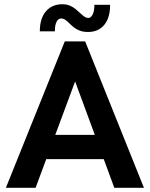

<svg xmlns="http://www.w3.org/2000/svg" viewBox="-20 -894 714 914"><path d="M8 0 288.4 -697H385.4L665.2 0H524.2L337.6 -506.2L149.4 0ZM192 -136.4 232.2 -252H441.6L483.8 -136.4ZM399.4 -741.8Q376 -741.8 359.5 -748.2Q343 -754.6 330.9 -764.4Q318.8 -774.2 309.3 -783.7Q299.8 -793.2 290.8 -799.6Q281.8 -806 271 -806Q257.4 -806 249.3 -790.5Q241.2 -775 241.2 -745H169.6Q169.6 -806.4 198.6 -840.1Q227.6 -873.8 276.8 -873.8Q297 -873.8 312.6 -867.1Q328.2 -860.4 340 -850.7Q351.8 -841 361.8 -831.5Q371.8 -822 381.3 -815.3Q390.8 -808.6 401 -808.6Q412.6 -808.6 421 -824.9Q429.4 -841.2 429.4 -871H504.2Q504.2 -808.6 476 -775.2Q447.8 -741.8 399.4 -741.8Z"/></svg>

Font: Hanken Grotesk
Style: Regular
Weight: 400
Designer: Alfredo Marco Pradil
Foundry: Hanken Design Co.
Version: Version 3.013